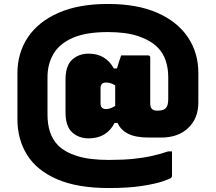

<svg xmlns="http://www.w3.org/2000/svg" viewBox="-20 -770 1090 970"><path d="M428 -71Q378 -71 344.5 -101.5Q311 -132 311 -203V-367Q311 -438 344.5 -468.5Q378 -499 428 -499Q472 -499 504 -479.5Q536 -460 555 -424H571Q575 -438 580.5 -456Q586 -474 592 -490H728Q739 -490 739 -479V-246Q739 -211 773 -211H777Q806 -211 818 -224Q830 -237 830 -270V-381Q830 -425 817 -464Q804 -503 775 -532Q739 -567 678 -587.5Q617 -608 525 -608Q414 -608 347 -578.5Q280 -549 250 -497.5Q220 -446 220 -381V-189Q220 -143 232.5 -104Q245 -65 273 -36Q308 -1 370.5 18.5Q433 38 530 38Q601 38 654 32.5Q707 27 749 17.5Q791 8 829 -5H849V118Q849 124 845 128Q838 134 801 146.5Q764 159 696.5 169.5Q629 180 530 180Q372 180 269.5 136Q167 92 117.5 13.5Q68 -65 68 -168V-399Q68 -502 120.5 -581Q173 -660 275 -705Q377 -750 525 -750Q674 -750 775.5 -705Q877 -660 929.5 -581.5Q982 -503 982 -402V-252Q982 -172 931 -123.5Q880 -75 794 -75H733Q665 -75 627 -94.5Q589 -114 574 -149H559Q519 -71 428 -71ZM488 -247Q488 -219 516 -219Q525 -219 535.5 -222Q546 -225 562 -235V-339Q546 -348 536 -350.5Q526 -353 516 -353Q488 -353 488 -325Z"/></svg>

Font: Recursive Sn Lnr St Blk
Style: Regular
Weight: 900
Version: Version 1.079;hotconv 1.0.112;makeotfexe 2.5.65598; ttfautoh